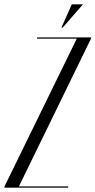

<svg xmlns="http://www.w3.org/2000/svg" viewBox="-55 -873 444 893"><path d="M237 -745 331 -853H279L231 -745ZM302 -693 -34 -6 -35 0H261L263 -6H33L368 -693L369 -699H118L117 -693Z"/></svg>

Font: Moniqa Ita Display
Style: Italic
Weight: 400
Italic angle: -10°
Designer: Rajesh Rajput
Foundry: Rajesh Rajput
Version: Version 1.000